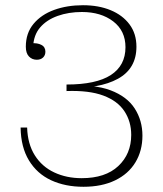

<svg xmlns="http://www.w3.org/2000/svg" viewBox="-20 -709 625 736"><path d="M300 7Q230 7 176 -18Q122 -43 91 -94Q60 -145 59 -220H84Q86 -157 113.5 -113.5Q141 -70 188 -48Q235 -26 293 -26Q384 -26 433.5 -72.5Q483 -119 483 -192Q483 -243 457 -282.5Q431 -322 376.5 -342.5Q322 -363 235 -360V-379Q340 -387 403.5 -363Q467 -339 496.5 -293Q526 -247 526 -189Q526 -131 499 -86.5Q472 -42 421 -17.5Q370 7 300 7ZM235 -385Q349 -385 405 -421.5Q461 -458 461 -528Q461 -591 414 -627Q367 -663 294 -663Q243 -663 201 -648Q159 -633 134 -604Q109 -575 107 -530L101 -543Q123 -545 138.5 -537Q154 -529 154 -511Q154 -497 145 -488.5Q136 -480 121 -480Q103 -480 91 -492.5Q79 -505 79 -530Q79 -582 108.5 -617.5Q138 -653 187.5 -671Q237 -689 298 -689Q358 -689 404 -670Q450 -651 476.5 -615.5Q503 -580 503 -530Q503 -446 432 -407Q361 -368 235 -372Z"/></svg>

Font: Montagu Slab 144pt ExtraLight
Style: Regular
Weight: 250
Version: Version 1.000